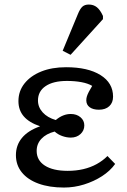

<svg xmlns="http://www.w3.org/2000/svg" viewBox="-20 -820 566 854"><path d="M264.2 14.2Q199.2 14.2 151.1 -3.4Q103 -21 76.9 -53.5Q50.8 -85.9 50.8 -129.9Q50.8 -173.8 77.4 -206.3Q104 -238.8 157.2 -257.8V-258.8Q109.4 -274.9 85.7 -302.5Q62 -330.1 62 -370.1Q62 -415 89.1 -449Q116.2 -482.9 163.6 -502Q210.9 -521 273.9 -521Q371.1 -521 427 -486.1Q482.9 -451.2 482.9 -390.1Q482.9 -363.3 466.1 -347.7Q449.2 -332 419.9 -332Q394 -332 378.9 -343Q363.8 -354 363.8 -374Q363.8 -382.8 366.5 -391.4Q369.1 -399.9 375 -411.4Q380.9 -422.9 390.1 -438Q371.1 -449.2 342 -454.6Q313 -460 277.8 -460Q216.8 -460 182.9 -437Q148.9 -414.1 148.9 -373Q148.9 -343.3 169.9 -320.1Q190.9 -296.9 228 -286.1Q245.1 -300.3 261.5 -306.6Q277.8 -313 294.9 -313Q320.8 -313 337.9 -298.6Q355 -284.2 355 -262.2Q355 -239.3 337.9 -223.6Q320.8 -208 294.9 -208Q275.9 -208 256.3 -215.1Q236.8 -222.2 223.1 -234.9Q185.1 -225.1 164.1 -202.6Q143.1 -180.2 143.1 -148.9Q143.1 -106.9 179.4 -83.5Q215.8 -60.1 280.8 -60.1Q317.9 -60.1 350.3 -67.6Q382.8 -75.2 409.9 -90.1Q437 -105 458 -126L492.2 -90.8Q470.2 -60.1 434.1 -36.6Q397.9 -13.2 354 0.5Q310.1 14.2 264.2 14.2ZM293.9 -576.2 258.8 -594.2 326.2 -756.8Q335.9 -780.8 346.4 -790.3Q356.9 -799.8 375 -799.8Q396 -799.8 410.9 -787.8Q425.8 -775.9 438 -749V-734.9Z"/></svg>

Font: Literata
Style: Regular
Weight: 400
Designer: Latin by Veronika Burian and Jose Scaglione. Greek by Irene Vlachou. Cyrillic by Vera Evstafieva.
Foundry: TypeTogether
Version: Version 3.002